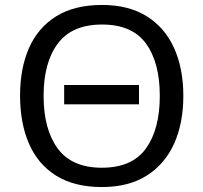

<svg xmlns="http://www.w3.org/2000/svg" viewBox="-20 -745 821 775"><path d="M541 -402V-324H239V-402ZM720 -358Q720 -247 682.5 -164.5Q645 -82 572 -36Q499 10 391 10Q280 10 206.5 -36Q133 -82 97 -165Q61 -248 61 -359Q61 -469 97 -551Q133 -633 206.5 -679Q280 -725 392 -725Q499 -725 572 -679.5Q645 -634 682.5 -551.5Q720 -469 720 -358ZM156 -358Q156 -223 213 -145.5Q270 -68 391 -68Q513 -68 569 -145.5Q625 -223 625 -358Q625 -493 569 -569.5Q513 -646 392 -646Q271 -646 213.5 -569.5Q156 -493 156 -358Z"/></svg>

Font: Noto IKEA Simplified Chinese
Style: Regular
Weight: 400
Designer: Monotype Design Team
Foundry: Monotype Imaging Inc.
Version: Version 1.100